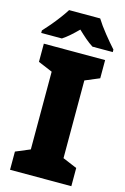

<svg xmlns="http://www.w3.org/2000/svg" viewBox="-138 -989 683 1050"><g transform="rotate(15 204.0 -463.5)"><path d="M378 0H31V-103L112 -137V-577L31 -611V-714H378V-611L297 -577V-137L378 -103ZM293 -927Q314 -893 346.5 -852.5Q379 -812 407 -781V-767H292Q270 -781 249 -799Q228 -817 204 -840Q180 -816 160 -798.5Q140 -781 119 -767H2V-781Q19 -799 41 -825Q63 -851 83.5 -878.5Q104 -906 117 -927Z"/></g></svg>

Font: Noto Sans SemiCondensed Black
Style: Regular
Weight: 900
Width: 4
Designer: Monotype Design Team
Foundry: Monotype Imaging Inc.
Version: Version 2.013; ttfautohint (v1.8.4.7-5d5b)